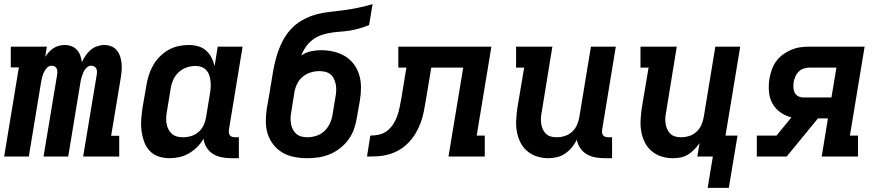

<svg xmlns="http://www.w3.org/2000/svg" viewBox="-26 -755 4246 926"><path d="M-6 0 65 -430H26V-530H200L192 -481Q200 -493 210 -504Q220 -515 232.5 -523Q245 -531 259 -534.5Q273 -538 286 -538Q303 -538 319 -532Q335 -526 345.5 -514Q356 -502 361.5 -486.5Q367 -471 369 -455Q376 -471 386.5 -486.5Q397 -502 411 -514Q425 -526 442.5 -532Q460 -538 477 -538Q495 -538 511 -531.5Q527 -525 537.5 -512Q548 -499 553.5 -482.5Q559 -466 560.5 -448.5Q562 -431 560.5 -413Q559 -395 556 -377L510 -100H549V0H375L441 -397Q442 -405 441.5 -412.5Q441 -420 437.5 -426Q434 -432 427 -435Q420 -438 413 -438Q401 -438 391 -428Q381 -418 376 -406Q371 -394 367.5 -382Q364 -370 362 -358L303 0H184L250 -397Q251 -405 250.5 -412.5Q250 -420 246.5 -426Q243 -432 236.5 -435Q230 -438 222 -438Q210 -438 200.5 -428Q191 -418 185.5 -406Q180 -394 177 -382Q174 -370 172 -358L113 0Z M792 8Q764 8 738.5 -0.5Q713 -9 695.5 -28Q678 -47 669 -72Q660 -97 656.5 -123.5Q653 -150 655 -177.5Q657 -205 661 -233L680 -343Q684 -368 691.5 -392Q699 -416 712 -439Q725 -462 744 -481.5Q763 -501 786 -514Q809 -527 834 -532.5Q859 -538 884 -538Q907 -538 929 -532Q951 -526 967.5 -511.5Q984 -497 994 -477.5Q1004 -458 1009 -436L1024 -530H1144L1078 -129Q1077 -121 1078 -114Q1079 -107 1083 -102Q1087 -97 1093.5 -95Q1100 -93 1108 -93H1126V8H1091Q1067 8 1043.5 3.5Q1020 -1 1001.5 -12.5Q983 -24 970.5 -43.5Q958 -63 956 -86Q943 -64 925 -46Q907 -28 885.5 -15.5Q864 -3 840 2.5Q816 8 792 8ZM857 -93Q877 -93 896.5 -99Q916 -105 932 -119Q948 -133 956.5 -152Q965 -171 968 -190L986 -300Q989 -316 990 -331.5Q991 -347 989.5 -362Q988 -377 983.5 -391Q979 -405 969.5 -416Q960 -427 946 -432Q932 -437 917 -437Q895 -437 873.5 -429.5Q852 -422 835 -406Q818 -390 809 -369Q800 -348 797 -327L779 -217Q776 -202 775.5 -187Q775 -172 777.5 -158Q780 -144 786.5 -131Q793 -118 803.5 -109Q814 -100 828 -96.5Q842 -93 857 -93Z M1455 8Q1424 8 1393 2Q1362 -4 1336.5 -19Q1311 -34 1292.5 -57.5Q1274 -81 1265 -109.5Q1256 -138 1256 -169.5Q1256 -201 1261 -233L1276 -318Q1277 -326 1278 -333.5Q1279 -341 1281 -349Q1286 -383 1292 -416.5Q1298 -450 1308 -484Q1318 -518 1334 -551Q1350 -584 1374 -611Q1398 -638 1430 -656.5Q1462 -675 1496 -684.5Q1530 -694 1564.5 -697.5Q1599 -701 1634 -706Q1669 -711 1703 -718Q1737 -725 1771 -735L1754 -634Q1732 -625 1709.5 -618.5Q1687 -612 1664 -608Q1641 -604 1618 -602.5Q1595 -601 1572 -597.5Q1549 -594 1526 -586.5Q1503 -579 1483.5 -564.5Q1464 -550 1449.5 -529.5Q1435 -509 1427 -487Q1448 -502 1473 -507.5Q1498 -513 1522 -513Q1553 -513 1583 -506Q1613 -499 1638 -484Q1663 -469 1680.5 -445.5Q1698 -422 1706.5 -393.5Q1715 -365 1715 -334Q1715 -303 1710 -272L1695 -187Q1691 -160 1681.5 -133Q1672 -106 1655 -82.5Q1638 -59 1614.5 -40.5Q1591 -22 1564.5 -11Q1538 0 1510 4Q1482 8 1455 8ZM1457 -93Q1479 -93 1501 -100.5Q1523 -108 1539.5 -124Q1556 -140 1565.5 -161Q1575 -182 1578 -203L1592 -288Q1595 -303 1595.5 -318Q1596 -333 1593.5 -347Q1591 -361 1585 -374Q1579 -387 1568.5 -396Q1558 -405 1543.5 -408.5Q1529 -412 1514 -412Q1493 -412 1472 -405.5Q1451 -399 1434 -385Q1417 -371 1407 -350.5Q1397 -330 1394 -310L1379 -217Q1376 -202 1375.5 -187Q1375 -172 1377.5 -157.5Q1380 -143 1386.5 -130.5Q1393 -118 1403.5 -109Q1414 -100 1428 -96.5Q1442 -93 1457 -93Z M1744 0 1760 -101Q1782 -101 1803.5 -106Q1825 -111 1842.5 -125Q1860 -139 1872 -158.5Q1884 -178 1891 -198.5Q1898 -219 1902 -240.5Q1906 -262 1910 -283L1934 -429H1895V-530H2344L2273 -101H2312V0H2137L2208 -429H2054L2027 -267Q2023 -241 2017.5 -214.5Q2012 -188 2002.5 -162Q1993 -136 1978.5 -112Q1964 -88 1944.5 -67.5Q1925 -47 1900.5 -32.5Q1876 -18 1849.5 -10.5Q1823 -3 1796.5 -1.5Q1770 0 1744 0Z M2619 8Q2590 8 2563.5 -0.5Q2537 -9 2516.5 -26.5Q2496 -44 2484 -68Q2472 -92 2467 -119.5Q2462 -147 2463.5 -175.5Q2465 -204 2469 -233L2502 -429H2463V-530H2638L2587 -217Q2584 -202 2583 -187.5Q2582 -173 2584 -159Q2586 -145 2591.5 -132.5Q2597 -120 2606.5 -110.5Q2616 -101 2629.5 -97Q2643 -93 2658 -93Q2678 -93 2697.5 -99Q2717 -105 2732.5 -119Q2748 -133 2756.5 -152Q2765 -171 2768 -190L2824 -530H2944L2878 -129Q2877 -121 2878 -114Q2879 -107 2883 -102Q2887 -97 2893.5 -95Q2900 -93 2908 -93H2926V8H2891Q2868 8 2845.5 4Q2823 0 2804 -11Q2785 -22 2772.5 -40.5Q2760 -59 2756 -81Q2746 -61 2732 -44Q2718 -27 2699.5 -14.5Q2681 -2 2660 3Q2639 8 2619 8Z M3387 151 3412 0H3337L3348 -65Q3337 -49 3323 -34.5Q3309 -20 3292 -9.5Q3275 1 3256 4.5Q3237 8 3219 8Q3190 8 3163.5 -0.5Q3137 -9 3116.5 -26.5Q3096 -44 3084 -68Q3072 -92 3067 -119.5Q3062 -147 3063.5 -175.5Q3065 -204 3069 -233L3102 -429H3063V-530H3238L3187 -217Q3184 -202 3183 -187.5Q3182 -173 3184 -159Q3186 -145 3191.5 -132.5Q3197 -120 3206.5 -110.5Q3216 -101 3229.5 -97Q3243 -93 3258 -93Q3278 -93 3297.5 -99Q3317 -105 3332.5 -119Q3348 -133 3356.5 -152Q3365 -171 3368 -190L3424 -530H3544L3473 -101H3531L3489 151Z M3624 0V-101H3719L3791 -189Q3762 -196 3737.5 -213.5Q3713 -231 3699 -256.5Q3685 -282 3682.5 -313.5Q3680 -345 3685 -376Q3689 -398 3696.5 -419.5Q3704 -441 3717.5 -459.5Q3731 -478 3750 -492Q3769 -506 3790.5 -515Q3812 -524 3834 -527Q3856 -530 3877 -530H4144L4073 -101H4112V0H3937L3967 -184H3919L3768 0ZM3848 -285H3984L4008 -429H3877Q3864 -429 3850.5 -424.5Q3837 -420 3826.5 -410Q3816 -400 3810.5 -387Q3805 -374 3802 -361Q3800 -347 3800.5 -333.5Q3801 -320 3806.5 -308.5Q3812 -297 3823.5 -291Q3835 -285 3848 -285Z"/></svg>

Font: Iosevka Slab Extended
Style: Bold Italic
Weight: 700
Width: 7
Italic angle: -9°
Monospace: yes
Designer: Belleve Invis
Foundry: Belleve Invis
Version: Version 11.1.0; ttfautohint (v1.8.3)